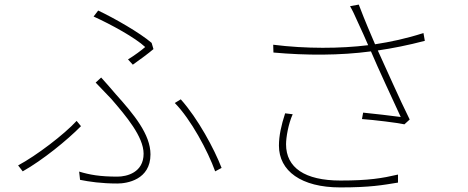

<svg xmlns="http://www.w3.org/2000/svg" viewBox="-20 -793 2040 837"><path d="M314 -266C260 -207 138 -114 59 -72L79 -46C166 -95 273 -182 333 -243ZM946 -61C914 -144 843 -276 768 -360L742 -344C812 -273 886 -135 918 -46ZM329 -9C369 -1 421 7 492 7C533 7 636 -9 636 -120C636 -207 564 -294 485 -382C464 -406 440 -435 421 -455L397 -433L465 -362C529 -288 606 -197 606 -123C606 -41 533 -23 492 -23C416 -23 371 -31 325 -45ZM559 -511C593 -535 628 -561 649 -579L641 -606C590 -650 478 -714 408 -747L388 -721C465 -686 569 -629 613 -588C597 -574 566 -551 538 -534Z M1223 -299C1206 -247 1196 -201 1196 -158C1196 -48 1293 24 1463 24C1595 24 1647 14 1715 3V-32C1646 -16 1588 -6 1464 -6C1309 -6 1227 -62 1227 -164C1227 -194 1237 -253 1256 -295ZM1826 -649C1752 -625 1681 -610 1615 -600C1592 -655 1576 -689 1544 -773L1506 -766C1517 -747 1525 -730 1541 -694C1559 -655 1571 -629 1585 -596C1464 -581 1314 -580 1171 -598L1172 -564C1315 -551 1462 -551 1597 -569L1598 -567C1627 -498 1693 -357 1727 -283C1690 -288 1605 -298 1563 -302L1558 -274C1613 -270 1711 -258 1743 -251L1766 -272C1721 -362 1659 -504 1627 -573C1689 -582 1760 -596 1832 -615Z"/></svg>

Font: Source Han Sans CN ExtraLight
Style: Regular
Weight: 250
Designer: Ryoko NISHIZUKA (kana & ideographs); Paul D. Hunt (Latin, Greek & Cyrillic); Wenlong ZHANG (bopomofo); Sandoll Communica
Foundry: Adobe Systems Incorporated
Version: Version 1.004;PS 1.004;hotconv 16.6.51;makeotf.lib2.5.65220